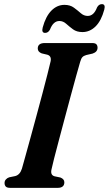

<svg xmlns="http://www.w3.org/2000/svg" viewBox="-20 -908 526 928"><path d="M229 -89.5Q222.5 -62 243.5 -56L272 -50Q291 -42.5 291 -27Q291 0 258.5 0H30Q13.5 0 7.8 -6.5Q2 -13 2 -23.5Q2 -33.5 8.5 -40.8Q15 -48 24.5 -51L53.5 -57Q76.5 -63 86 -93Q91.5 -113.5 102.8 -153.2Q114 -193 127.8 -243.8Q141.5 -294.5 156.5 -349.2Q171.5 -404 185 -455.5Q198.5 -507 209 -547.8Q219.5 -588.5 224.5 -611Q230 -637 209 -643.5L181.5 -650Q162.5 -657.5 162.5 -673.5Q162.5 -700 197 -700H424.5Q440.5 -700 446 -693.8Q451.5 -687.5 451.5 -677.5Q451.5 -657 427.5 -649L397 -642Q384.5 -638.5 378.2 -631.8Q372 -625 367.5 -609Q360.5 -586 348.8 -543.2Q337 -500.5 322.5 -447Q308 -393.5 293 -337Q278 -280.5 264.5 -229.8Q251 -179 241.5 -141.8Q232 -104.5 229 -89.5ZM378.5 -753Q351 -753 333 -766.2Q315 -779.5 300 -793Q285 -806.5 267 -806.5Q237.5 -806.5 221.5 -765Q213 -749 198 -749Q179.5 -749 186.5 -775.5Q201 -829 228.5 -856.8Q256 -884.5 291.5 -884.5Q319 -884.5 337.2 -871Q355.5 -857.5 370.5 -844.2Q385.5 -831 404 -831Q433.5 -831 449 -872Q457.5 -888 472.5 -888Q491 -888 484 -861.5Q469.5 -807.5 441.8 -780.2Q414 -753 378.5 -753Z"/></svg>

Font: Fraunces 72pt Soft SemiBold
Style: Italic
Weight: 600
Italic angle: -16°
Version: Version 1.000;[b76b70a41]